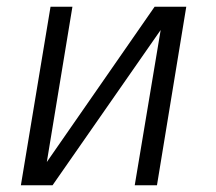

<svg xmlns="http://www.w3.org/2000/svg" viewBox="-20 -550 640 570"><path d="M42 0 130 -530H195L119 -69L439 -530H533L446 0H380L457 -461L136 0Z"/></svg>

Font: Iosevka Curly Slab LtEx
Style: Italic
Weight: 300
Width: 7
Italic angle: -9°
Monospace: yes
Designer: Belleve Invis
Foundry: Belleve Invis
Version: Version 11.1.0; ttfautohint (v1.8.3)